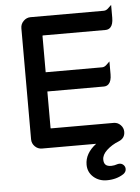

<svg xmlns="http://www.w3.org/2000/svg" viewBox="-61 -766 745 1021"><g transform="rotate(-5 311.5 -255.5)"><path d="M367.2 116.2Q367.2 55.7 427.7 9.8H138.7Q116.7 9.8 100.8 -6.1Q85 -22 85 -43.9V-636.7Q85 -659.2 101.1 -675.3Q117.2 -691.4 138.7 -691.4H530.3Q543.5 -691.4 556.2 -704.6L571.3 -719.2V-650.4Q571.3 -614.3 556.2 -599.1Q545.9 -588.9 530.3 -588.9H196.3L193.8 -588.4L193.4 -585.9V-392.6H495.1Q508.3 -392.6 521 -405.8L536.1 -420.4V-351.6Q536.1 -315.4 521 -300.3Q510.7 -290 495.1 -290H193.4V-95.7L193.8 -93.3L196.3 -92.8H530.3Q551.3 -92.8 566.7 -77.4Q582 -62 582 -41Q582 -6.3 548.3 7.3Q510.7 22 483.4 47.4Q458 71.3 458 96.7Q458 115.2 467.3 124.5Q476.6 133.8 498 133.8Q513.2 133.8 533.2 127L540.5 126H541Q554.2 126 563.2 135Q572.3 144 572.3 156.7Q572.3 172.4 557.6 183.1Q520 208 467.8 208Q426.3 208 397 182.6Q367.2 156.2 367.2 116.2Z"/></g></svg>

Font: YuPearl-SemiBold
Style: SemiBold
Weight: 600
Designer: Max Yao
Foundry: Max-Everyday
Version: Version 1.011; ttfautohint (v1.8.3)